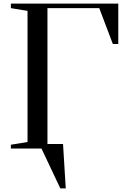

<svg xmlns="http://www.w3.org/2000/svg" viewBox="-20 -820 694 1060"><path d="M313 220 209 0H40V-21L132 -36V-760L40 -775V-800H633V-577H603L528 -775H242V-25H328L343 220Z"/></svg>

Font: Prata
Style: Regular
Weight: 400
Designer: Ivan Petrov
Foundry: Cyreal
Version: Version 2.000